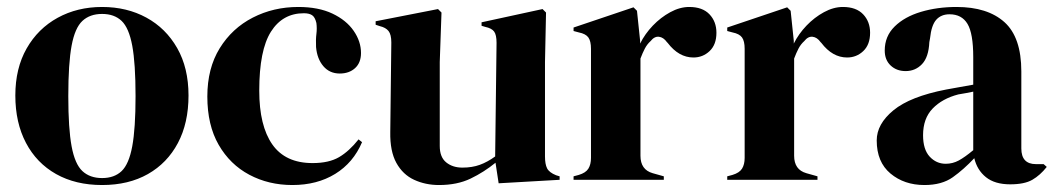

<svg xmlns="http://www.w3.org/2000/svg" viewBox="-20 -516 3025 551"><path d="M273 15Q197 15 141 -16.5Q85 -48 54.5 -106Q24 -164 24 -242Q24 -320 56.5 -377Q89 -434 145.5 -465Q202 -496 273 -496Q344 -496 400 -465.5Q456 -435 488.5 -378Q521 -321 521 -242Q521 -163 490.5 -105.5Q460 -48 404.5 -16.5Q349 15 273 15ZM273 -5Q308 -5 329 -25Q350 -45 359.5 -96Q369 -147 369 -240Q369 -334 359.5 -385Q350 -436 329 -456Q308 -476 273 -476Q238 -476 216.5 -456Q195 -436 185.5 -385Q176 -334 176 -240Q176 -147 185.5 -96Q195 -45 216.5 -25Q238 -5 273 -5Z M819 15Q751 15 695.5 -14.5Q640 -44 607.5 -100.5Q575 -157 575 -239Q575 -320 610.5 -377.5Q646 -435 705.5 -465.5Q765 -496 836 -496Q894 -496 934 -477Q974 -458 995 -427.5Q1016 -397 1016 -364Q1016 -336 999 -320.5Q982 -305 955 -305Q926 -305 908 -326Q890 -347 887 -381Q886 -403 888 -418.5Q890 -434 888 -450Q884 -467 875.5 -472.5Q867 -478 852 -478Q791 -478 757.5 -425Q724 -372 724 -256Q724 -155 761.5 -101.5Q799 -48 877 -48Q924 -48 953 -65Q982 -82 1009 -116L1019 -108Q994 -49 942 -17Q890 15 819 15Z M1240 15Q1201 15 1168.5 0Q1136 -15 1117.5 -48.5Q1099 -82 1100 -137L1103 -394Q1103 -417 1095 -427Q1087 -437 1070 -441L1058 -445V-455L1237 -490L1247 -480L1242 -338V-97Q1242 -65 1260.5 -50Q1279 -35 1307 -35Q1335 -35 1357 -43Q1379 -51 1401 -67L1405 -393Q1405 -416 1398 -425.5Q1391 -435 1372 -439L1362 -442V-452L1537 -490L1547 -480L1544 -338V-67Q1544 -45 1550 -33Q1556 -21 1576 -13L1586 -10V0L1411 10L1402 -49Q1369 -22 1330.5 -3.5Q1292 15 1240 15Z M1626 0V-10L1641 -14Q1661 -20 1668.5 -32Q1676 -44 1676 -63V-376Q1676 -398 1668.5 -408.5Q1661 -419 1641 -423L1626 -427V-437L1798 -495L1808 -485L1817 -399V-391Q1831 -419 1853.5 -442.5Q1876 -466 1903.5 -481Q1931 -496 1958 -496Q1996 -496 2016 -475Q2036 -454 2036 -422Q2036 -388 2016.5 -369.5Q1997 -351 1970 -351Q1928 -351 1896 -393L1894 -395Q1884 -409 1871 -410.5Q1858 -412 1847 -398Q1837 -389 1830.5 -376.5Q1824 -364 1818 -348V-69Q1818 -29 1853 -19L1885 -10V0Z M2067 0V-10L2082 -14Q2102 -20 2109.5 -32Q2117 -44 2117 -63V-376Q2117 -398 2109.5 -408.5Q2102 -419 2082 -423L2067 -427V-437L2239 -495L2249 -485L2258 -399V-391Q2272 -419 2294.5 -442.5Q2317 -466 2344.5 -481Q2372 -496 2399 -496Q2437 -496 2457 -475Q2477 -454 2477 -422Q2477 -388 2457.5 -369.5Q2438 -351 2411 -351Q2369 -351 2337 -393L2335 -395Q2325 -409 2312 -410.5Q2299 -412 2288 -398Q2278 -389 2271.5 -376.5Q2265 -364 2259 -348V-69Q2259 -29 2294 -19L2326 -10V0Z M2633 15Q2575 15 2535.5 -18Q2496 -51 2496 -113Q2496 -160 2544 -199.5Q2592 -239 2695 -259Q2711 -262 2731 -265.5Q2751 -269 2773 -273V-352Q2773 -420 2756.5 -447.5Q2740 -475 2705 -475Q2681 -475 2667 -459.5Q2653 -444 2649 -406L2647 -395Q2645 -352 2626 -332Q2607 -312 2579 -312Q2553 -312 2536 -328Q2519 -344 2519 -371Q2519 -412 2547.5 -440Q2576 -468 2623 -482Q2670 -496 2725 -496Q2814 -496 2862.5 -452.5Q2911 -409 2911 -311V-90Q2911 -45 2953 -45H2975L2984 -37Q2965 -13 2942.5 0Q2920 13 2879 13Q2835 13 2809.5 -7.5Q2784 -28 2776 -62Q2746 -30 2714.5 -7.5Q2683 15 2633 15ZM2694 -46Q2714 -46 2731.5 -55.5Q2749 -65 2773 -85V-253Q2763 -251 2753 -249Q2743 -247 2730 -245Q2684 -233 2656.5 -204.5Q2629 -176 2629 -128Q2629 -87 2648 -66.5Q2667 -46 2694 -46Z"/></svg>

Font: DeepMind Serif Display
Style: Regular
Weight: 400
Designer: Frank Grießhammer / Modifications: Colophon Foundry
Foundry: Colophon Foundry
Version: Version 5.003; ttfautohint (v1.8.2)